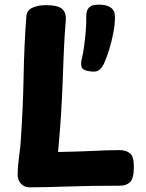

<svg xmlns="http://www.w3.org/2000/svg" viewBox="-20 -797 625 822"><path d="M92.8 -727Q94.8 -753.4 119.3 -764.2Q143.8 -775 177.1 -775Q227.4 -775 245.6 -759.1Q263.8 -743.1 261.8 -712.6Q255.8 -640.4 253.2 -574.6Q250.6 -508.7 248.1 -442.2Q245.6 -375.8 241.1 -303.6Q236.6 -231.3 228.6 -146.3Q276.6 -147.3 311.8 -148.3Q347 -149.3 375.6 -150.8Q404.2 -152.3 431.6 -153.3Q459 -154.3 491.6 -154.3Q520.4 -154.3 536.8 -140.3Q553.2 -126.3 553.2 -83.6Q553.2 -34.3 537.6 -18.2Q522 -2 493.1 -2Q423.7 -2 369 -1Q314.3 0 268.8 1.5Q223.3 3 184.1 4Q144.9 5 105.9 5Q83.9 5 69.7 -10.5Q55.6 -26 55.6 -48Q55.6 -71 58.1 -96.5Q60.6 -122 64.1 -146.5Q67.6 -171 68.6 -192Q78.6 -333 81.1 -470.3Q83.6 -607.7 92.8 -727ZM355.2 -493.2Q332.4 -497.8 329 -511.2Q325.6 -524.7 328.9 -538.9Q336.1 -568.8 340.5 -602Q344.9 -635.2 347.4 -667.4Q349.9 -699.6 349.3 -725.4Q348.8 -752.7 361.1 -764.9Q373.4 -777.2 401.8 -777.2Q435.6 -777.2 454 -764.8Q472.4 -752.4 472.2 -724.4Q472.2 -692.7 465.2 -656.3Q458.2 -619.9 447.8 -585.9Q437.4 -552 426.2 -527.2Q417.6 -507.4 403.9 -496.8Q390.3 -486.1 355.2 -493.2Z"/></svg>

Font: Playpen Sans Arabic
Style: Regular
Weight: 400
Designer: Azza Alameddine, Laura Meseguer, Veronika Burian, José Scaglione
Foundry: TypeTogether
Version: Version 2.000